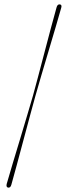

<svg xmlns="http://www.w3.org/2000/svg" viewBox="-20 -744 301 876"><path d="M130 -306Q139 -339 152.8 -390.5Q166.5 -442 181.8 -500.5Q197 -559 211.8 -614.2Q226.5 -669.5 238 -710Q242 -725 252.5 -724Q263.5 -723 259.5 -709Q250 -674.5 234.2 -621.2Q218.5 -568 200.8 -508.5Q183 -449 167.2 -395.2Q151.5 -341.5 141.5 -306Q131.5 -270.5 117 -216.5Q102.5 -162.5 86.5 -103Q70.5 -43.5 56.2 10Q42 63.5 32 98Q28 113.5 17.5 112Q7 110.5 10.5 95.5Q22 55 38.5 0.2Q55 -54.5 72.5 -112.5Q90 -170.5 105.2 -221.8Q120.5 -273 130 -306Z"/></svg>

Font: Fraunces 144pt S000 SemiBold
Style: Italic
Weight: 600
Italic angle: -16°
Version: Version 1.000; ttfautohint (v1.8.3)